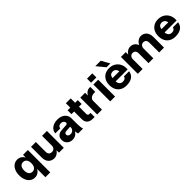

<svg xmlns="http://www.w3.org/2000/svg" viewBox="340 -2302 4023 4023"><g transform="rotate(-45 2352.0 -290.0)"><path d="M542 -500V163H399V-80Q373 -35 333.5 -10Q294 15 243 15Q181 15 135 -18.5Q89 -52 63 -112Q37 -172 37 -252Q37 -332 63 -391.5Q89 -451 135 -484Q181 -517 243 -517Q294 -517 333.5 -492Q373 -467 399 -422V-500ZM183 -252Q183 -184 211.5 -146.5Q240 -109 291 -109Q342 -109 370.5 -146.5Q399 -184 399 -252Q399 -319 370.5 -356Q342 -393 291 -393Q240 -393 211.5 -356Q183 -319 183 -252Z M779 -213Q779 -161 804 -137Q829 -113 871 -113Q911 -113 937 -139.5Q963 -166 963 -207V-500H1107V0H963V-72Q936 -29 895.5 -6Q855 17 814 17Q737 17 686.5 -35Q636 -87 636 -183V-500H779Z M1658 -158Q1658 -109 1663.5 -66.5Q1669 -24 1678 0H1533Q1521 -32 1516 -80Q1493 -36 1452 -11.5Q1411 13 1357 13Q1309 13 1271.5 -7.5Q1234 -28 1212.5 -63.5Q1191 -99 1191 -145Q1191 -214 1230.5 -252Q1270 -290 1345 -294L1470 -302Q1494 -303 1504 -312Q1514 -321 1514 -339V-341Q1514 -369 1489.5 -389Q1465 -409 1430 -409Q1351 -409 1342 -340H1195Q1201 -420 1265.5 -467.5Q1330 -515 1431 -515Q1499 -515 1550 -490.5Q1601 -466 1629.5 -422.5Q1658 -379 1658 -322ZM1336 -159Q1336 -133 1357 -117Q1378 -101 1412 -101Q1455 -101 1484.5 -129.5Q1514 -158 1514 -200V-219L1398 -212Q1336 -209 1336 -159Z M2021 -121V0H1966Q1891 0 1844.5 -39.5Q1798 -79 1798 -158V-385H1719V-500H1798V-630H1942V-500H2021V-385H1942V-177Q1942 -146 1953.5 -133.5Q1965 -121 1987 -121Z M2095 -500H2238V-418Q2263 -462 2298 -486Q2333 -510 2369 -510H2402V-363H2370Q2315 -363 2276.5 -335Q2238 -307 2238 -263V0H2095Z M2476 -681H2633V-560H2476ZM2483 -500H2626V0H2483Z M2783 -743H2944L3048 -560H2934ZM2710 -252Q2710 -332 2740.5 -389.5Q2771 -447 2826.5 -478.5Q2882 -510 2958 -510Q3033 -510 3091.5 -476.5Q3150 -443 3183 -383.5Q3216 -324 3216 -248V-216H2858Q2871 -104 2965 -104Q3045 -104 3057 -168H3210Q3196 -79 3132.5 -35.5Q3069 8 2964 8Q2886 8 2829 -23.5Q2772 -55 2741 -113.5Q2710 -172 2710 -252ZM2959 -407Q2919 -407 2894 -384Q2869 -361 2861 -311H3062Q3058 -354 3030.5 -380.5Q3003 -407 2959 -407Z M3617 -283Q3617 -338 3593.5 -362.5Q3570 -387 3530 -387Q3493 -387 3468 -359.5Q3443 -332 3443 -289V0H3300V-500H3443V-428Q3470 -471 3509 -494Q3548 -517 3587 -517Q3643 -517 3685 -488Q3727 -459 3746 -404Q3771 -458 3815 -487.5Q3859 -517 3904 -517Q3979 -517 4028 -464.5Q4077 -412 4077 -313V0H3933V-283Q3933 -338 3909.5 -362.5Q3886 -387 3847 -387Q3810 -387 3785 -359.5Q3760 -332 3760 -289V0H3617Z M4161 -252Q4161 -332 4191.5 -389.5Q4222 -447 4277.5 -478.5Q4333 -510 4409 -510Q4484 -510 4542.5 -476.5Q4601 -443 4634 -383.5Q4667 -324 4667 -248V-216H4309Q4322 -104 4416 -104Q4496 -104 4508 -168H4661Q4647 -79 4583.5 -35.5Q4520 8 4415 8Q4337 8 4280 -23.5Q4223 -55 4192 -113.5Q4161 -172 4161 -252ZM4410 -407Q4370 -407 4345 -384Q4320 -361 4312 -311H4513Q4509 -354 4481.5 -380.5Q4454 -407 4410 -407Z"/></g></svg>

Font: Overused Grotesk
Style: Bold
Weight: 700
Version: Version 0.003